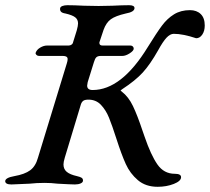

<svg xmlns="http://www.w3.org/2000/svg" viewBox="-35 -704 807 738"><path d="M413 -169Q396 -222 384 -251.5Q372 -281 353 -301Q334 -321 305 -321Q291 -321 285 -316.5Q279 -312 276 -303L214 -98Q209 -81 209 -72Q209 -54 221.5 -43.5Q234 -33 261 -27Q274 -24 279 -20.5Q284 -17 284 -10Q284 -3 275 1Q266 5 253 5Q240 5 186 2Q162 -1 136 -1Q106 -1 79 2Q19 5 9 5Q-15 5 -15 -8Q-14 -21 20 -27Q60 -34 81 -49.5Q102 -65 111 -98L222 -461Q225 -470 225 -477Q225 -489 207 -489H115Q109 -489 105 -493Q101 -497 102 -501Q106 -513 119.5 -521Q133 -529 146 -529H229Q235 -529 240 -532.5Q245 -536 246 -542L260 -587Q265 -605 265 -614Q265 -629 254 -637.5Q243 -646 217 -652Q204 -654 199.5 -659Q195 -664 196 -672Q197 -678 205 -681Q213 -684 224 -684Q250 -684 288 -682L344 -681L397 -682Q435 -684 461 -684Q482 -684 482 -673Q482 -658 448 -652Q409 -643 391 -630Q373 -617 363 -589L348 -544Q347 -542 347 -539Q347 -529 359 -529H466Q472 -529 475.5 -525.5Q479 -522 479 -517Q479 -509 463.5 -499Q448 -489 435 -489H353Q341 -489 335.5 -484Q330 -479 326 -465L302 -388Q300 -378 300 -375Q300 -358 321 -358Q432 -358 533 -523Q567 -578 587.5 -605.5Q608 -633 634 -649Q660 -665 695 -665Q721 -665 736.5 -650Q752 -635 752 -606Q752 -585 742.5 -571Q733 -557 719 -557Q668 -574 633 -574Q619 -574 605 -559Q591 -544 573 -511Q542 -456 513.5 -425Q485 -394 436 -362Q429 -357 428.5 -356.5Q428 -356 433 -352Q459 -332 476 -296.5Q493 -261 513 -201L521 -178Q545 -108 570 -72Q595 -36 637 -36Q661 -36 661 -23Q661 -8 633 3Q605 14 571 14Q525 14 495 -11.5Q465 -37 448.5 -73.5Q432 -110 413 -169Z"/></svg>

Font: EB Garamond Medium
Style: Italic
Weight: 500
Italic angle: -17.2°
Designer: Georg Duffner and Octavio Pardo
Foundry: Georg Duffner
Version: Version 1.000